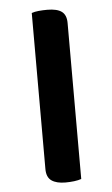

<svg xmlns="http://www.w3.org/2000/svg" viewBox="-50 -660 423 722"><g transform="rotate(-5 162.0 -298.5)"><path d="M228 -569V20Q217 24 201 26Q185 28 168 28Q134 28 115.5 15Q97 2 97 -29V-618Q108 -622 123.5 -623.5Q139 -625 156 -625Q193 -625 210.5 -612Q228 -599 228 -569Z"/></g></svg>

Font: BalooTamma2Bold
Style: Bold
Weight: 700
Designer: Divya Kowshik, Shuchita Grover and Ek Type
Foundry: Ek Type
Version: Version 1.700